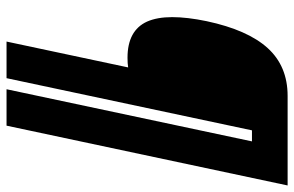

<svg xmlns="http://www.w3.org/2000/svg" viewBox="-180 -618 921 602"><g transform="rotate(90 281.0 -317.5)"><path d="M161.6 -256.3Q76.2 -256.3 48.3 -317.4Q34.2 -349.1 34.2 -396.2Q34.2 -443.4 46.9 -504.4Q74.2 -632.8 131.1 -695.6Q188 -758.3 281.2 -758.3H562L374.5 123H260.3L423.8 -646.5H389.2L225.6 123H110.8L191.9 -258.3Q179.7 -256.3 161.6 -256.3Z"/></g></svg>

Font: Open Sans Hebrew Condensed Extra Bold
Style: Italic
Weight: 800
Width: 3
Italic angle: -12°
Foundry: Ascender Corporation, Yanek Iontef
Version: Version 2.001;PS 002.001;hotconv 1.0.70;makeotf.lib2.5.58329